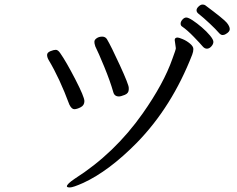

<svg xmlns="http://www.w3.org/2000/svg" viewBox="-20 -812 1040 844"><path d="M285 -352Q242 -468 194 -548Q187 -560 187 -570.5Q187 -581 201.5 -587Q216 -593 225.5 -593Q235 -593 245 -578Q271 -541 311 -463.5Q351 -386 351 -367.5Q351 -349 334.5 -340.5Q318 -332 306.5 -332Q295 -332 285 -352ZM748 -636Q748 -647 761 -647Q766 -647 783 -640Q800 -633 815 -620.5Q830 -608 830 -596.5Q830 -585 825 -572Q736 -343 582 -185Q459 -60 346 -8Q301 12 287.5 12Q274 12 274 7Q274 -3 308 -26Q484 -138 607 -313Q700 -445 738 -554Q753 -594 753 -600ZM399 -608Q398 -613 396.5 -617Q395 -621 395 -629Q395 -637 405 -644Q415 -651 429 -651Q443 -651 450 -640Q468 -610 507 -525Q546 -440 546 -426V-419Q546 -402 528.5 -395Q511 -388 503 -388Q483 -388 478 -407Q464 -456 438.5 -518Q413 -580 399 -608ZM781 -695Q774 -699 774 -708Q774 -717 782 -726Q790 -735 799 -735Q808 -735 827 -722.5Q846 -710 867 -692Q888 -674 903 -656Q918 -638 918 -628Q918 -618 909 -608Q900 -598 889.5 -598Q879 -598 870 -609Q861 -620 832 -650Q803 -680 781 -695ZM972 -662Q966 -658 958 -658Q950 -658 940 -670Q930 -682 902.5 -708Q875 -734 851 -753Q844 -759 844 -767Q844 -775 853 -783.5Q862 -792 870 -792Q878 -792 882 -789Q964 -728 977 -712Q990 -696 990 -684Q990 -672 972 -662Z"/></svg>

Font: ToneOZ-Pinyin-WenKai-Regular
Style: Regular
Weight: 400
Designer: Fontworks Inc.
Foundry: ToneOZ
Version: Version 0.240331